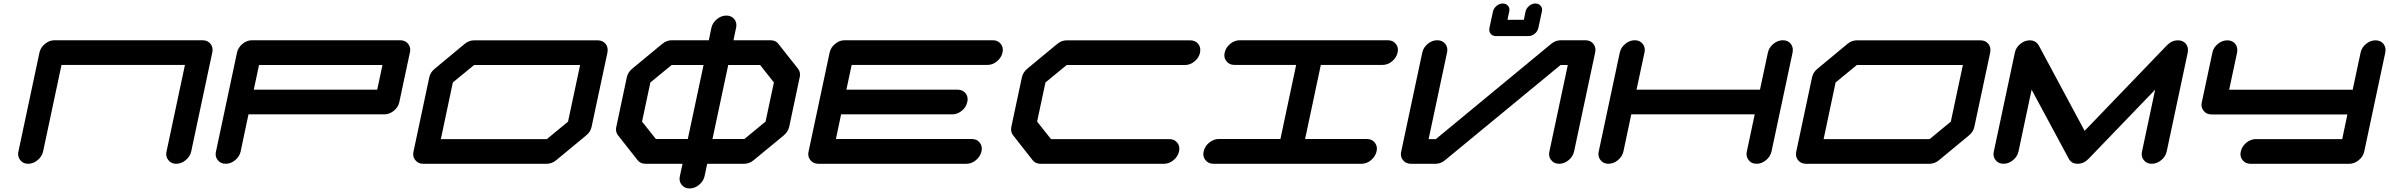

<svg xmlns="http://www.w3.org/2000/svg" viewBox="-20 -940 13712 1102"><path d="M1142.6 -709Q1171.9 -709 1188 -688.5Q1200.2 -673.3 1200.2 -653.8Q1200.2 -646.5 1198.2 -638.2L1077.6 -71.3Q1071.3 -42 1046.1 -21Q1021 0 991.7 0Q962.4 0 946.3 -21Q934.1 -36.1 934.1 -55.7Q934.1 -63 936 -71.3L1041.5 -567.4H333L227.5 -71.3Q221.2 -42 196 -21Q170.9 0 141.6 0Q112.3 0 96.2 -21Q84 -36.1 84 -55.7Q84 -63 85.9 -71.3L206.5 -638.2Q212.9 -667.5 238 -688.2Q263.2 -709 292.5 -709Z M2145 -425.3 2175.3 -566.9H1466.8L1436.5 -425.3ZM2272 -354.5Q2266.1 -325.2 2240.7 -304.4Q2215.3 -283.7 2185.5 -283.7H1406.2L1361.3 -70.8Q1355 -41.5 1329.8 -20.8Q1304.7 0 1275.4 0Q1246.1 0 1230 -21Q1217.8 -35.6 1217.8 -55.2Q1217.8 -62.5 1219.7 -70.8L1340.3 -638.2Q1346.7 -667.5 1371.8 -688.2Q1397 -709 1426.3 -709H2276.4Q2306.2 -709 2322.3 -688.5Q2334.5 -673.3 2334.5 -653.8Q2334.5 -646.5 2332.5 -638.2Z M3240.2 -241.7 3309.6 -566.9H2701.2L2579.1 -466.8L2510.3 -141.6H3118.7ZM3410.2 -708.5Q3439.5 -708.5 3456.1 -688Q3467.8 -672.4 3467.8 -652.8Q3467.8 -645.5 3466.3 -637.7L3375.5 -212.4Q3369.6 -183.1 3344.2 -162.6L3172.4 -20.5Q3147.5 0 3117.7 0H2409.2Q2379.9 0 2363.8 -21Q2351.6 -35.6 2351.6 -55.2Q2351.6 -62.5 2353.5 -70.8L2443.8 -496.1Q2450.2 -525.4 2475.6 -545.9L2647 -688Q2671.9 -708.5 2701.2 -708.5Z M3927.7 -142.1 4018.1 -566.9H3835L3712.9 -466.8L3665 -242.2L3744.6 -142.1ZM4374 -242.2 4421.9 -466.8 4342.8 -566.9H4159.7L4069.3 -142.1H4252.4ZM4509.8 -212.9Q4503.4 -183.6 4478 -162.6L4306.2 -21Q4281.2 0 4252 0H4039.1L4023.9 70.8Q4017.6 100.1 3992.4 120.8Q3967.3 141.6 3938 141.6Q3908.7 141.6 3892.6 120.6Q3880.4 106 3880.4 86.4Q3880.4 79.1 3882.3 70.8L3897.5 0H3684.6Q3655.3 0 3639.2 -21L3527.8 -162.6Q3515.6 -177.7 3515.6 -197.3Q3515.6 -204.6 3517.6 -212.9L3577.6 -496.1Q3584 -525.4 3609.4 -546.4L3780.8 -688Q3806.2 -709 3835.4 -709H4048.3L4063 -779.8Q4069.3 -809.1 4094.5 -829.8Q4119.6 -850.6 4148.9 -850.6Q4178.2 -850.6 4194.8 -830.1Q4206.5 -814.9 4206.5 -795.9Q4206.5 -788.1 4204.6 -779.8L4189.9 -709H4402.8Q4432.1 -709 4447.8 -688L4559.6 -546.4Q4571.8 -531.2 4571.8 -511.7Q4571.8 -504.4 4569.8 -496.1Z M5557.6 -142.1Q5586.9 -142.1 5603 -121.6Q5615.2 -106.4 5615.2 -86.9Q5615.2 -79.6 5613.3 -71.3Q5606.9 -42 5581.8 -21Q5556.6 0 5527.3 0H4676.8Q4647.5 0 4631.3 -21Q4619.1 -36.1 4619.1 -55.7Q4619.1 -63 4621.1 -71.3L4741.7 -638.2Q4748 -667.5 4773.2 -688.2Q4798.3 -709 4827.6 -709H5678.2Q5707.5 -709 5723.6 -688.5Q5735.8 -673.3 5735.8 -653.8Q5735.8 -646.5 5733.9 -638.2Q5727.5 -608.9 5702.4 -588.1Q5677.2 -567.4 5647.9 -567.4H4868.2L4837.9 -425.3H5476.1Q5505.4 -425.3 5522 -404.8Q5533.7 -389.6 5533.7 -370.6Q5533.7 -362.8 5531.7 -354.5Q5525.9 -325.2 5500.5 -304.4Q5475.1 -283.7 5445.8 -283.7H4807.6L4777.8 -142.1Z M6691.4 -141.6Q6720.7 -141.6 6736.8 -121.1Q6749 -106 6749 -86.4Q6749 -79.1 6747.1 -70.8Q6740.7 -41.5 6715.6 -20.8Q6690.4 0 6661.1 0H5952.1Q5922.9 0 5906.7 -21L5795.4 -162.6Q5783.2 -177.7 5783.2 -197.8Q5783.2 -204.6 5784.7 -212.4L5845.2 -496.1Q5851.6 -525.4 5877 -546.4L6048.3 -688Q6073.2 -708.5 6102.5 -708.5H6811.5Q6840.8 -708.5 6857.4 -688Q6869.1 -672.4 6869.1 -652.8Q6869.1 -645.5 6867.7 -637.7Q6861.3 -608.4 6836.2 -587.6Q6811 -566.9 6781.7 -566.9H6102.5L5980.5 -466.8L5932.6 -242.2L6012.2 -141.6Z M7825.2 -142.1Q7854.5 -142.1 7870.6 -121.6Q7882.8 -106.4 7882.8 -86.9Q7882.8 -79.6 7880.9 -71.3Q7874.5 -42 7849.4 -21Q7824.2 0 7794.9 0H6944.3Q6915 0 6898.9 -21Q6886.7 -36.1 6886.7 -55.7Q6886.7 -63 6888.7 -71.3Q6895 -100.6 6920.2 -121.3Q6945.3 -142.1 6974.6 -142.1H7329.1L7419.4 -567.4H7064.9Q7035.6 -567.4 7019.5 -588.4Q7007.3 -603 7007.3 -622.6Q7007.3 -629.9 7009.3 -638.2Q7015.6 -667.5 7040.8 -688.2Q7065.9 -709 7095.2 -709H7945.8Q7975.1 -709 7991.2 -688.5Q8003.4 -673.3 8003.4 -653.8Q8003.4 -646.5 8001.5 -638.2Q7995.1 -608.9 7970 -588.1Q7944.8 -567.4 7915.5 -567.4H7561L7470.7 -142.1Z M8565.9 -732.9Q8546.4 -732.9 8535.6 -746.6Q8527.8 -756.3 8527.8 -770Q8527.8 -774.9 8528.8 -779.8L8548.8 -873Q8553.2 -892.6 8569.6 -906.2Q8585.9 -919.9 8605.5 -919.9Q8624.5 -919.9 8635.7 -906.2Q8643.6 -896.5 8643.6 -883.8Q8643.6 -878.9 8642.1 -873L8632.3 -826.2H8726.1L8735.8 -873Q8740.2 -892.6 8756.6 -906.2Q8772.9 -919.9 8792.5 -919.9Q8811.5 -919.9 8822.8 -906.2Q8831.1 -896.5 8831.1 -883.8Q8831.1 -878.4 8829.6 -873L8809.6 -779.8Q8805.7 -760.3 8788.8 -746.6Q8772 -732.9 8752.9 -732.9ZM9079.6 -709Q9108.9 -709 9125 -688.5Q9137.2 -673.3 9137.2 -653.3Q9137.2 -646 9135.3 -637.7L9014.6 -70.8Q9008.3 -41.5 8983.2 -20.8Q8958 0 8928.7 0Q8899.4 0 8883.3 -21Q8871.1 -35.6 8871.1 -55.2Q8871.1 -62.5 8873 -70.8L8978.5 -566.9H8937L8274.4 -21Q8249.5 0 8220.2 0H8078.1Q8048.8 0 8032.7 -21Q8020.5 -35.6 8020.5 -55.2Q8020.5 -62.5 8022.5 -70.8L8143.1 -637.7Q8149.4 -667.5 8174.6 -688.2Q8199.7 -709 8229 -709Q8258.8 -709 8274.9 -688.5Q8287.1 -673.3 8287.1 -653.3Q8287.1 -646 8285.2 -637.7L8179.7 -141.6H8221.2L8882.8 -688Q8908.7 -709 8938 -709Z M10268.6 -638.2 10147.9 -71.3Q10141.6 -42 10116.5 -21Q10091.3 0 10062 0Q10032.7 0 10016.6 -21Q10004.4 -36.1 10004.4 -55.7Q10004.4 -63 10006.3 -71.3L10051.3 -283.7H9342.8L9297.9 -71.3Q9291.5 -42 9266.4 -21Q9241.2 0 9211.9 0Q9182.6 0 9166.5 -21Q9154.3 -36.1 9154.3 -55.7Q9154.3 -63 9156.2 -71.3L9276.9 -638.2Q9283.2 -667.5 9308.3 -688.2Q9333.5 -709 9362.8 -709Q9392.1 -709 9408.2 -688.5Q9420.4 -673.3 9420.4 -653.8Q9420.4 -646.5 9418.5 -638.2L9373 -425.3H10081.5L10127 -638.2Q10133.3 -667.5 10158.4 -688.2Q10183.6 -709 10212.9 -709Q10242.2 -709 10258.3 -688.5Q10270 -673.3 10270 -653.3Q10270 -646 10268.6 -638.2Z M11176.8 -241.7 11246.1 -566.9H10637.7L10515.6 -466.8L10446.8 -141.6H11055.2ZM11346.7 -708.5Q11376 -708.5 11392.6 -688Q11404.3 -672.4 11404.3 -652.8Q11404.3 -645.5 11402.8 -637.7L11312 -212.4Q11306.2 -183.1 11280.8 -162.6L11108.9 -20.5Q11084 0 11054.2 0H10345.7Q10316.4 0 10300.3 -21Q10288.1 -35.6 10288.1 -55.2Q10288.1 -62.5 10290 -70.8L10380.4 -496.1Q10386.7 -525.4 10412.1 -545.9L10583.5 -688Q10608.4 -708.5 10637.7 -708.5Z M12536.6 -637.7 12416 -70.8Q12409.7 -41.5 12384.5 -20.8Q12359.4 0 12330.1 0Q12300.8 0 12284.7 -21Q12272.5 -35.6 12272.5 -55.2Q12272.5 -62.5 12274.4 -70.8L12349.6 -425.3L11967.8 -28.8Q11939.9 0 11904.8 0Q11869.6 0 11854 -28.8L11640.6 -425.3L11565.4 -70.8Q11559.1 -41.5 11533.9 -20.8Q11508.8 0 11479.5 0Q11450.2 0 11434.1 -21Q11421.9 -35.6 11421.9 -55.2Q11421.9 -62.5 11423.8 -70.8L11544.4 -637.7Q11550.3 -667 11575.4 -687.7Q11600.6 -708.5 11629.9 -708.5Q11664.6 -708.5 11680.7 -680.2H11681.2L11944.8 -189L12417.5 -680.2Q12445.3 -708.5 12480.5 -708.5Q12509.8 -708.5 12526.4 -688Q12538.1 -672.4 12538.1 -652.8Q12538.1 -645.5 12536.6 -637.7Z M13549.8 -70.8Q13543.5 -41.5 13518.3 -20.8Q13493.2 0 13463.9 0H12897Q12867.7 0 12851.6 -21Q12839.4 -35.6 12839.4 -55.2Q12839.4 -62.5 12841.3 -70.8Q12847.7 -100.1 12872.8 -120.8Q12897.9 -141.6 12927.2 -141.6H13423.3L13453.1 -283.2H12673.3Q12644 -283.2 12627.9 -304.2Q12615.7 -318.8 12615.7 -338.4Q12615.7 -345.7 12617.7 -354L12678.2 -637.7Q12684.1 -667 12709.2 -687.7Q12734.4 -708.5 12763.7 -708.5Q12793 -708.5 12809.6 -688Q12821.3 -672.4 12821.3 -652.8Q12821.3 -645.5 12819.8 -637.7L12774.4 -424.8H13483.4L13528.8 -637.7Q13534.7 -667 13559.8 -687.7Q13585 -708.5 13614.3 -708.5Q13643.6 -708.5 13660.2 -688Q13671.9 -672.4 13671.9 -652.8Q13671.9 -645.5 13670.4 -637.7Z"/></svg>

Font: Robtronika
Style: Italic
Weight: 400
Italic angle: -12°
Designer: GGBot
Version: 1.00